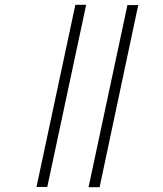

<svg xmlns="http://www.w3.org/2000/svg" viewBox="-20 -780 680 800"><path d="M132 -1H177L339 -760H294ZM349 0H395L556 -759H511Z"/></svg>

Font: Noto Serif Display Light
Style: Italic
Weight: 300
Italic angle: -12°
Designer: Monotype Design Team
Foundry: Monotype Imaging Inc.
Version: Version 2.009